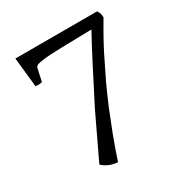

<svg xmlns="http://www.w3.org/2000/svg" viewBox="-164 -638 911 955"><g transform="rotate(-30 292.0 -161.0)"><path d="M154.3 153.8Q154.3 153.8 273.4 -96.7Q397.9 -342.3 456.1 -447.8Q233.4 -443.8 193.8 -439.5Q154.3 -435.1 144 -431.6Q129.9 -427.2 127.4 -415L112.3 -344.7Q101.1 -341.3 91.8 -341.3Q82.5 -341.3 74.2 -342.3L56.2 -511.7H525.9Q529.3 -505.4 531.7 -501.2Q534.2 -497.1 535.6 -493.2Q538.1 -485.8 538.1 -469.2Q488.3 -386.2 451.2 -313L389.6 -187.5Q365.2 -134.8 339.8 -75.2L289.6 51.8Q264.2 118.2 240.7 189.9Q213.4 189 190.2 178Q167 167 154.3 153.8Z"/></g></svg>

Font: Trykker
Style: Regular
Weight: 400
Designer: Magnus Gaarde
Foundry: Magnus Gaarde
Version: Version 1.001